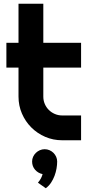

<svg xmlns="http://www.w3.org/2000/svg" viewBox="-20 -751 478 1028"><path d="M313 0Q264.6 0 222.2 -18.3Q179.7 -36.6 147.7 -68.6Q115.7 -100.6 97.4 -143.1Q79.1 -185.5 79.1 -233.9V-389.2H14.2V-522H79.1V-731H211.9V-522H414.1V-389.2H211.9V-233.9Q211.9 -212.9 219.7 -194.6Q227.5 -176.3 241.2 -162.6Q254.9 -148.9 273.4 -140.9Q292 -132.8 313 -132.8H414.1V0ZM286.1 113.8Q286.1 131.3 282.7 151.1Q279.3 170.9 272 190.4Q264.6 210 253.2 227.3Q241.7 244.6 225.1 256.8L183.1 227.1Q193.8 214.4 199.5 203.4Q205.1 192.4 208 181.2Q184.1 176.3 168 158Q151.9 139.6 151.9 113.8Q151.9 100.6 157.2 88.6Q162.6 76.7 171.9 67.6Q181.2 58.6 193.4 53.2Q205.6 47.9 219.2 47.9Q232.9 47.9 245.1 53.2Q257.3 58.6 266.4 67.6Q275.4 76.7 280.8 88.6Q286.1 100.6 286.1 113.8Z"/></svg>

Font: Righteous
Style: Regular
Weight: 400
Version: Version 1.000